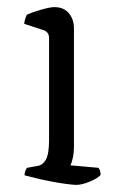

<svg xmlns="http://www.w3.org/2000/svg" viewBox="-20 -520 336 540"><path d="M195 0Q187 0 167.5 -2.5Q148 -5 124.5 -9.5Q101 -14 80.5 -19Q60 -24 49 -27Q49 -34 51.5 -40Q54 -46 56 -48L84 -53Q100 -55 109 -71Q118 -87 118 -126V-413Q118 -431 100 -436L48 -453Q49 -462 51.5 -469Q54 -476 56 -479Q72 -486 96.5 -493Q121 -500 133 -500Q159 -500 173.5 -483Q188 -466 188 -440V-110Q188 -89 184.5 -74.5Q181 -60 178 -55L257 -48Q263 -40 263 -28Q254 -18 232 -9Q210 0 195 0Z"/></svg>

Font: Texturina ExtraLight
Style: Regular
Weight: 200
Designer: Guillermo Torres Carreño
Foundry: Omnibus-Type
Version: Version 1.002; ttfautohint (v1.8.3)